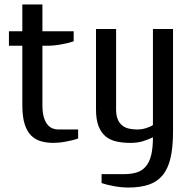

<svg xmlns="http://www.w3.org/2000/svg" viewBox="-20 -630 860 860"><path d="M170 -425V-160Q170 -126 176.5 -104.5Q183 -83 193.5 -71Q204 -59 216.5 -54.5Q229 -50 240 -50H330V-10Q321 -6 306.5 -2.5Q292 1 276.5 4Q261 7 246 8.5Q231 10 220 10Q190 10 164.5 3Q139 -4 120 -22.5Q101 -41 90.5 -74Q80 -107 80 -160V-425H20V-490H80V-610H170V-490H310V-445Q287 -437 253.5 -431Q220 -425 190 -425Z M565 10Q529 10 500.5 3.5Q472 -3 452 -20Q432 -37 421 -66Q410 -95 410 -140V-500H500V-140Q500 -114 507 -96.5Q514 -79 527 -68.5Q540 -58 557 -54Q574 -50 595 -50Q614 -50 634 -56Q654 -62 665 -70V-500H755V-40Q755 31 743.5 79Q732 127 707.5 156Q683 185 645 197.5Q607 210 555 210Q525 210 491.5 204Q458 198 435 190V150H535Q569 150 593.5 142Q618 134 634 114.5Q650 95 657.5 63.5Q665 32 665 -15Q642 -4 618.5 3Q595 10 565 10Z"/></svg>

Font: Cuprum
Style: Regular
Weight: 400
Designer: Jovanny Lemonad
Foundry: Jovanny Lemonad
Version: Version 1.002